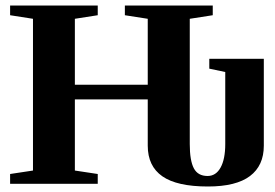

<svg xmlns="http://www.w3.org/2000/svg" viewBox="-20 -675 1010 705"><path d="M743.2 9.8Q629.9 9.8 576.2 -27.6Q522.5 -64.9 522.5 -140.1V-310.1H254.9V-48.8L338.9 -36.1V0H17.1V-36.1L101.1 -48.8V-606L17.1 -619.1V-654.8H338.9V-619.1L254.9 -606V-363.8H522.5V-606L438.5 -619.1V-654.8H761.2V-619.1L676.8 -606V-146Q676.8 -85.4 691.7 -57.1Q706.5 -28.8 742.2 -28.8Q772.9 -28.8 790 -59.8Q807.1 -90.8 807.1 -146V-410.6L748.5 -422.9V-459H948.7V-140.1Q948.7 -66.9 897.9 -28.6Q847.2 9.8 743.2 9.8Z"/></svg>

Font: Tinos
Style: Bold
Weight: 700
Designer: Steve Matteson
Foundry: Monotype Imaging Inc.
Version: Version 1.23